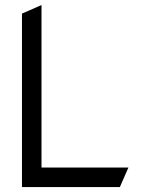

<svg xmlns="http://www.w3.org/2000/svg" viewBox="-20 -758 602 768"><path d="M67.9 -703.6 146 -737.8V-87.9H493.7L459.5 -9.8H67.9Z"/></svg>

Font: NovaMono
Style: Regular
Weight: 400
Monospace: yes
Version: Version 1.2